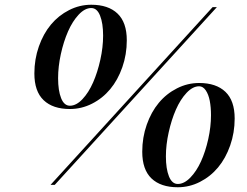

<svg xmlns="http://www.w3.org/2000/svg" viewBox="-20 -780 1040 810"><path d="M274.9 -320.1Q203.1 -320.1 164.1 -357.3Q125 -394.5 125 -470Q125 -530 143.9 -583.9Q162.8 -637.7 194.9 -676.3Q227.1 -714.8 271.5 -737.4Q315.9 -760 365 -760Q436.8 -760 475.8 -722.8Q514.9 -685.5 514.9 -610.1Q514.9 -550 496 -496.2Q477.1 -442.4 444.9 -403.8Q412.8 -365.2 368.4 -342.7Q324 -320.1 274.9 -320.1ZM877 -750H895L210.9 0H193.1ZM365 -746.1Q338.1 -746.1 312 -718.3Q285.9 -690.4 267.1 -647.6Q248.3 -604.7 236.7 -551.9Q225.1 -499 225.1 -450Q225.1 -397.9 237.8 -366Q250.5 -334 274.9 -334Q301.8 -334 327.9 -361.7Q354 -389.4 372.8 -432.3Q391.6 -475.1 403.3 -528Q415 -580.8 415 -629.9Q415 -681.6 402.2 -713.9Q389.4 -746.1 365 -746.1ZM730 10Q658.2 10 619.1 -27.2Q580.1 -64.5 580.1 -139.9Q580.1 -200 599 -253.8Q617.9 -307.6 650 -346.2Q682.1 -384.8 726.6 -407.3Q771 -429.9 820.1 -429.9Q891.8 -429.9 930.9 -392.7Q970 -355.5 970 -280Q970 -220 951 -166.1Q932.1 -112.3 900 -73.7Q867.9 -35.2 823.5 -12.6Q779.1 10 730 10ZM820.1 -416Q793.2 -416 767.1 -388.3Q741 -360.6 722.2 -317.7Q703.4 -274.9 691.7 -222Q679.9 -169.2 679.9 -120.1Q679.9 -68.4 692.7 -36.1Q705.6 -3.9 730 -3.9Q756.8 -3.9 783 -30.8Q809.1 -57.6 828 -99.2Q846.9 -140.9 858.5 -193Q870.1 -245.1 870.1 -293.9Q870.1 -327.9 864.9 -354.9Q859.6 -381.8 848 -398.9Q836.4 -416 820.1 -416Z"/></svg>

Font: Bodoni* 16
Style: Italic
Weight: 400
Italic angle: -13°
Version: Version 2.000